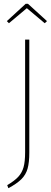

<svg xmlns="http://www.w3.org/2000/svg" viewBox="-20 -889 269 1009"><path d="M134 -87Q134 -35 125 -3Q116 29 92.5 52.5Q69 76 24 100L18 84Q57 61 76.5 39.5Q96 18 104 -11Q112 -40 112 -89V-681H134ZM27 -767 16 -778 115 -869H127L227 -778L215 -767L121 -846Z"/></svg>

Font: Fira Sans Extra Condensed Thin
Style: Regular
Weight: 250
Width: 1
Designer: Carrois Corporate & Edenspiekermann AG
Foundry: Carrois Corporate GbR & Edenspiekermann AG
Version: Version 4.203